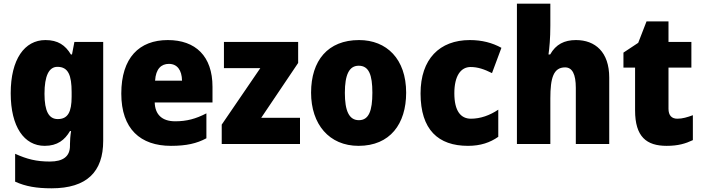

<svg xmlns="http://www.w3.org/2000/svg" viewBox="-20 -780 3799 1040"><path d="M226 -563C113 -563 38 -459 38 -275C38 -93 111 10 222 10C291 10 331 -22 359 -70H365C361 -46 359 -18 359 1V10C359 68 321 95 250 95C177 95 126 82 62 53V204C119 230 179 240 259 240C451 240 539 150 539 -17V-553H383L370 -485H364C334 -535 294 -563 226 -563ZM291 -418C350 -418 368 -372 368 -281V-256C368 -174 348 -135 293 -135C245 -135 221 -177 221 -272C221 -369 245 -418 291 -418Z M889 -563C734 -563 637 -467 637 -273C637 -81 741 10 906 10C990 10 1046 -3 1098 -31V-166C1040 -136 991 -123 929 -123C856 -123 820 -161 818 -225H1131V-310C1131 -476 1039 -563 889 -563ZM895 -434C940 -434 965 -400 966 -343H820C824 -408 854 -434 895 -434Z M1605 0V-142H1395L1595 -439V-553H1193V-411H1390L1181 -105V0Z M2180 -278C2180 -461 2074 -563 1925 -563C1756 -563 1665 -452 1665 -278C1665 -107 1763 10 1922 10C2093 10 2180 -109 2180 -278ZM1848 -277C1848 -375 1871 -424 1923 -424C1978 -424 1997 -375 1997 -278C1997 -180 1978 -129 1924 -129C1870 -129 1848 -181 1848 -277Z M2515 10C2583 10 2635 -8 2679 -39V-186C2633 -155 2582 -137 2531 -137C2476 -137 2441 -178 2441 -275C2441 -369 2476 -417 2529 -417C2568 -417 2603 -405 2645 -384L2696 -521C2647 -548 2591 -563 2525 -563C2361 -563 2258 -460 2258 -274C2258 -77 2354 10 2515 10Z M2961 -641V-760H2780V0H2961V-247C2961 -358 2978 -415 3041 -415C3080 -415 3099 -378 3099 -304V0H3280V-360C3280 -498 3204 -563 3100 -563C3037 -563 2991 -540 2960 -485H2951C2956 -520 2961 -572 2961 -641Z M3649 -137C3618 -137 3601 -155 3601 -191V-414H3725V-553H3601V-664H3482L3437 -548L3357 -495V-414H3420V-182C3420 -39 3482 10 3591 10C3653 10 3693 -2 3733 -21V-156C3703 -145 3677 -137 3649 -137Z"/></svg>

Font: Noto Sans Thai Looped SemiCondensed Black
Style: Regular
Weight: 900
Width: 4
Designer: Sasikarn Vongin, Ben Mitchell
Foundry: The Fontpad Ltd
Version: Version 1.001